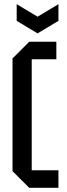

<svg xmlns="http://www.w3.org/2000/svg" viewBox="-20 -900 320 920"><path d="M40 -80V-620L120 -700H250V-616H132V-84H260V0H120ZM260 -880V-800L160 -740L60 -800V-880L160 -820Z"/></svg>

Font: Tektur Condensed
Style: Regular
Weight: 400
Width: 3
Designer: Adam Jagosz
Foundry: Adam Jagosz
Version: Version 1.005;gftools[0.9.30]